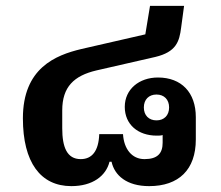

<svg xmlns="http://www.w3.org/2000/svg" viewBox="-20 -622 752 654"><path d="M223 12C296 12 341 -23 353 -71H360C370 -25 411 12 488 12C589 12 647 -44 647 -147V-223C647 -307 598 -358 518 -358C454 -358 405 -318 405 -258C405 -198 450 -160 514 -160C521 -160 528 -160 534 -162V-136C534 -100 517 -80 472 -80C429 -80 402 -115 399 -165H318C316 -107 293 -80 255 -80C208 -80 192 -121 192 -185V-246C192 -326 232 -364 308 -382L509 -428C580 -445 591 -480 597 -528L607 -602H491L475 -505L257 -455C169 -434 58 -390 58 -219C58 -69 118 12 223 12ZM513 -212C487 -212 470 -229 470 -256C470 -283 487 -300 513 -300C539 -300 556 -283 556 -256C556 -229 539 -212 513 -212Z"/></svg>

Font: IBM Plex Thai Looped SemiBold
Style: Regular
Weight: 600
Designer: Mike Abbink, Paul van der Laan, Pieter van Rosmalen, Ben Mitchell, Mark Frömberg
Foundry: Bold Monday
Version: Version 1.0